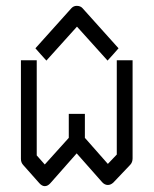

<svg xmlns="http://www.w3.org/2000/svg" viewBox="-20 -682 526 656"><path d="M270 -211 348.5 -122 379 -154V-476H433V-141Q433 -127.5 425 -119L367 -58Q358 -50 348.5 -50Q338 -50 329.5 -59L242 -158L152 -56Q143 -46 133 -46Q123.5 -46 114.5 -56L59.5 -118Q51.5 -126.5 51.5 -139V-476H105.5V-151L133 -120L215 -211V-293H270ZM119.5 -496 101 -517 224 -654Q231.5 -662 242 -662Q255 -662 262 -654L385 -517L366.5 -496L347.5 -475L243 -591L138.5 -475Z"/></svg>

Font: 3270 Nerd Font Mono SemCond
Style: Regular
Weight: 400
Monospace: yes
Version: Version 3.0.1;Nerd Fonts 3.1.1